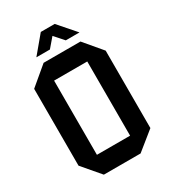

<svg xmlns="http://www.w3.org/2000/svg" viewBox="-209 -974 956 1078"><g transform="rotate(-30 269.0 -435.5)"><path d="M161 -597V-713H399L496 -598V-597ZM139 0 41 -115V-116H376V0ZM41 -116V-613L160 -713H161V-116ZM376 0V-597H496V-96L377 0ZM331 -760 245 -857 323 -871 419 -761V-760ZM141 -760V-761L233 -871H323L228 -760Z"/></g></svg>

Font: Foldit Medium
Style: Regular
Weight: 500
Version: Version 1.003